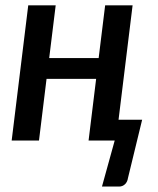

<svg xmlns="http://www.w3.org/2000/svg" viewBox="-20 -530 595 724"><path d="M516 -78.5 462.5 141.5Q460.5 156 451.2 164.8Q442 173.5 429 173.5H364.5L412.5 0H314L342.5 -232.5H155.5L127 0H24L86.5 -510H190L165.5 -311H352L376.5 -510H480L427 -78.5Z"/></svg>

Font: Lato SemiBold
Style: Italic
Weight: 600
Italic angle: -7°
Designer: Lukasz Dziedzic with Adam Twardoch and Botio Nikoltchev
Foundry: tyPoland Lukasz Dziedzic
Version: Version 2.015; 2015-08-06; http://www.latofonts.com/